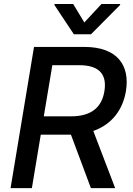

<svg xmlns="http://www.w3.org/2000/svg" viewBox="-20 -969 687 989"><path d="M34.4 0H144.2L190 -275.2H338.8H345.5L448.2 0H573.2L460.6 -294.4C555.4 -327.8 612.2 -402 628.6 -499.3C650.6 -633.9 583.1 -727.3 414.4 -727.3H155.2ZM205.6 -369.7 249.6 -633.2H387.4C495.4 -633.2 531.2 -582.4 517.8 -499.3C504.6 -417.6 452.4 -369.7 345.2 -369.7ZM260.3 -943.2 360.4 -792.6H448.9L598.4 -943.2L599.1 -948.5H502.8L414.4 -853.3L356.9 -948.5H261Z"/></svg>

Font: Magic Ui Pro Medium
Style: Italic
Weight: 500
Italic angle: -9.39999°
Designer: Stefan Endress, Andreas Faust
Version: Version 1.000;FEAKit 1.0